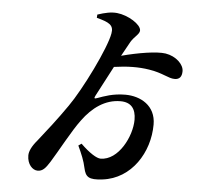

<svg xmlns="http://www.w3.org/2000/svg" viewBox="-58 -875 1116 1000"><g transform="rotate(5 500.0 -374.5)"><path d="M411 -776C476 -759 502 -746 494 -702C481 -624 370 -399 305 -307C254 -233 201 -166 159 -113C130 -79 118 -52 118 -31C118 15 146 44 173 44C199 44 214 27 236 -8C273 -67 332 -179 375 -236C426 -306 492 -354 572 -354C627 -354 653 -322 653 -264C653 -178 588 -47 494 -47C474 -47 436 -70 389 -116L373 -105C393 -62 407 -29 415 9C425 55 442 69 514 60C664 42 754 -102 754 -248C754 -347 674 -390 594 -390C529 -390 484 -372 450 -360C434 -354 432 -357 439 -371L522 -529C591 -539 650 -540 706 -531C778 -520 809 -494 842 -494C867 -494 880 -508 880 -538C880 -573 840 -613 784 -622C737 -629 641 -613 554 -590L596 -666C613 -695 641 -710 641 -730C641 -761 573 -804 514 -810C483 -813 451 -806 412 -793Z"/></g></svg>

Font: Noto Serif CJK KR
Style: Bold
Weight: 700
Designer: Ryoko NISHIZUKA 西塚涼子 (kana & ideographs); Frank Grießhammer (Latin, Greek & Cyrillic); Wenlong ZHANG 张文龙 (bopomofo); San
Foundry: Adobe
Version: Version 2.001;hotconv 1.1.0;makeotfexe 2.6.0